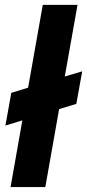

<svg xmlns="http://www.w3.org/2000/svg" viewBox="-20 -760 354 780"><path d="M22.9 0 70.8 -271 2 -250 25.9 -382.8 94.2 -403.8 153.8 -740.2H294.9L243.2 -449.2L314 -470.2L290 -337.9L220.2 -316.9L164.1 0Z"/></svg>

Font: SVN-Poppins SemiBold
Style: Italic
Weight: 600
Italic angle: -10°
Designer: Ninad Kale (Devanagari), Jonny Pinhorn (Latin)
Foundry: Indian Type Foundry
Version: Version 3.002 2017